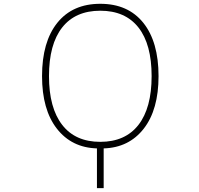

<svg xmlns="http://www.w3.org/2000/svg" viewBox="-20 -762 1040 1001"><path d="M304.7 -110.4Q373 -22.5 502.9 -22.5Q632.8 -22.5 701.7 -110.8Q770.5 -199.2 770.5 -365.2Q770.5 -531.2 701.7 -618.7Q632.8 -706.1 502.9 -706.1Q373 -706.1 304.2 -618.7Q235.4 -531.2 235.4 -365.2Q235.4 -199.2 304.7 -110.4ZM806.6 -365.2Q806.6 -190.4 729.5 -91.3Q652.3 7.8 520.5 11.7V218.8H485.4V11.7Q353.5 7.8 276.4 -91.3Q199.2 -190.4 199.2 -365.2Q199.2 -543.9 278.8 -643.1Q358.4 -742.2 502.9 -742.2Q647.5 -742.2 727.1 -643.1Q806.6 -543.9 806.6 -365.2Z"/></svg>

Font: GenEi Gothic M ExtraLight
Style: Regular
Weight: 200
Designer: o_tamon (Modified); [Source Han Sans]
Ryoko NISHIZUKA  (kana & ideographs); Paul D. Hunt (Latin, Greek & Cyrillic); Wenl
Version: Version 1.1a;Original Version 1.004